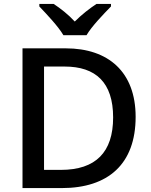

<svg xmlns="http://www.w3.org/2000/svg" viewBox="-20 -961 773 981"><path d="M304 -781H422C448 -826 510 -890 547 -928V-941H473C438 -918 398 -887 362 -851C329 -887 289 -918 254 -941H181V-928C217 -890 278 -826 304 -781ZM673 -364C673 -593 534 -714 316 -714H95V0H295C533 0 673 -123 673 -364ZM558 -361C558 -183 469 -93 291 -93H205V-621H310C469 -621 558 -540 558 -361Z"/></svg>

Font: Noto Sans Balinese Medium
Style: Regular
Weight: 500
Designer: Aditya Bayu, David Williams
Foundry: David Williams
Version: Version 2.005